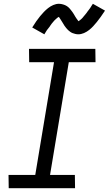

<svg xmlns="http://www.w3.org/2000/svg" viewBox="-20 -993 574 1013"><path d="M26 0 25 -70H166L265 -665H134L133 -735H483L484 -665H343L244 -70H375L376 0ZM214 -812 150 -848Q161 -866 171.5 -881Q182 -896 192 -908Q202 -920 211.5 -930Q221 -940 233.5 -950Q246 -960 261 -966.5Q276 -973 291 -973Q297 -973 302.5 -972Q308 -971 313 -969.5Q318 -968 323 -966Q328 -964 332.5 -961Q337 -958 340.5 -955Q344 -952 347.5 -948Q351 -944 354.5 -939.5Q358 -935 361 -931Q364 -927 366.5 -923Q369 -919 371.5 -915Q374 -911 377 -905.5Q380 -900 383.5 -895.5Q387 -891 389 -888Q391 -885 394 -881Q397 -883 400.5 -885.5Q404 -888 409 -892.5Q414 -897 415.5 -899Q417 -901 419.5 -904Q422 -907 424.5 -910Q427 -913 430 -916.5Q433 -920 436 -924Q439 -928 442 -932.5Q445 -937 449 -941.5Q453 -946 456 -951Q459 -956 462.5 -961.5Q466 -967 470 -973L534 -937Q522 -919 511.5 -904Q501 -889 491 -877Q481 -865 472 -855Q463 -845 450.5 -835Q438 -825 423 -818.5Q408 -812 393 -812Q385 -812 377 -814Q369 -816 362.5 -818.5Q356 -821 350 -825.5Q344 -830 339 -834.5Q334 -839 329 -845.5Q324 -852 320 -857.5Q316 -863 313 -869Q310 -875 305 -882Q300 -889 297 -894.5Q294 -900 290 -904Q286 -902 283 -899.5Q280 -897 275 -892.5Q270 -888 268 -886Q266 -884 263.5 -881Q261 -878 258.5 -875Q256 -872 253 -868.5Q250 -865 247.5 -861Q245 -857 242 -852.5Q239 -848 235 -843.5Q231 -839 227.5 -834Q224 -829 221 -823.5Q218 -818 214 -812Z"/></svg>

Font: Iosevka Algr
Style: Italic
Weight: 400
Italic angle: -9°
Monospace: yes
Designer: Belleve Invis
Foundry: Belleve Invis
Version: Version 26.0.2; ttfautohint (v1.8.3)